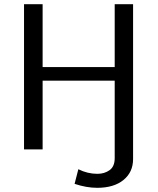

<svg xmlns="http://www.w3.org/2000/svg" viewBox="-20 -715 756 919"><path d="M95 0V-695H184V-394H529V-695H617V46Q617 109 571 146.5Q525 184 445 184Q394 184 337 165L355 95Q399 117 446 117Q480 117 504.5 99.5Q529 82 529 42V-329H184V0Z"/></svg>

Font: Coval
Style: Light
Weight: 300
Foundry: Context Ltd
Version: Version 001.000